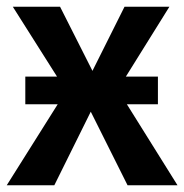

<svg xmlns="http://www.w3.org/2000/svg" viewBox="-23 -549 546 569"><path d="M353 -240 503 0H355L246 -218L138 0H-3L148 -240H52V-322H146L15 -529H155L251 -339L346 -529H479L350 -322H445V-240Z"/></svg>

Font: FiraGO Medium
Style: Regular
Weight: 500
Designer: bBox Type
Foundry: bBox Type GmbH
Version: Version 1.001;PS 001.001;hotconv 1.0.88;makeotf.lib2.5.64775